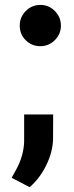

<svg xmlns="http://www.w3.org/2000/svg" viewBox="-20 -590 302 788"><path d="M61 -484.9Q61 -519.5 85.7 -544.7Q110.4 -569.8 145.5 -569.8Q180.7 -569.8 205.3 -544.7Q230 -519.5 230 -484.9Q230 -450.2 205.1 -425.3Q180.2 -400.4 145.5 -400.4Q110.8 -400.4 85.9 -424.6Q61 -448.7 61 -484.9ZM101.6 178.2 27.8 139.6 45.4 107.9Q78.1 48.3 79.1 -10.7V-120.1H198.2L197.8 -22.5Q197.3 31.7 170.4 86.9Q143.6 142.1 101.6 178.2Z"/></svg>

Font: Vazir FD-UI
Style: Bold-FD-UI
Weight: 700
Designer: Saber Rastikerdar
Foundry: Saber Rastikerdar
Version: Version 30.0.0